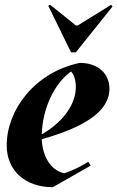

<svg xmlns="http://www.w3.org/2000/svg" viewBox="-20 -766 489 800"><path d="M200 14 358 -76 348 -92C316 -72 284 -56 248 -44C194 -55 157 -111 154 -186C326 -234 436 -300 436 -396C436 -460 388 -504 312 -504C124 -464 8 -308 8 -160C8 -56 84 14 200 14ZM276 -548H296L449 -739L443 -746L304 -660H296L189 -746L181 -742ZM154 -206C157 -314 206 -418 276 -468C288 -456 296 -432 296 -404C296 -341 255 -265 154 -206Z"/></svg>

Font: Mazius Display Extra Italic
Style: Bold
Weight: 700
Italic angle: -17°
Designer: Alberto Casagrande & Collletttivo
Foundry: Collletttivo
Version: Version 2.000;Glyphs 3.2 (3217)